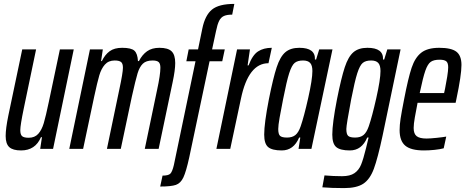

<svg xmlns="http://www.w3.org/2000/svg" viewBox="-20 -763 2386 984"><path d="M9 -66Q9 -104 23 -172L94 -510H165L102 -208Q84 -121 84 -96Q84 -73 93.5 -65Q103 -57 127 -57Q158 -57 176 -77Q194 -97 204.5 -132.5Q215 -168 230 -240L287 -510H358L252 0H186L195 -60H190Q161 8 88 8Q46 8 27.5 -9Q9 -26 9 -66Z M441 -510H507L498 -450H502Q518 -483 542 -500.5Q566 -518 606 -518Q653 -518 669 -503Q685 -488 687 -450H692Q709 -483 734 -500.5Q759 -518 797 -518Q841 -518 859.5 -500Q878 -482 878 -440Q878 -404 865 -343L793 0H722L785 -302Q802 -380 802 -416Q802 -437 793 -445Q784 -453 762 -453Q729 -453 712 -436.5Q695 -420 685 -387Q675 -354 656 -269L599 0H528L591 -302Q610 -390 610 -416Q610 -438 600 -445.5Q590 -453 568 -453Q536 -453 517.5 -432Q499 -411 489 -377Q479 -343 463 -269L406 0H335Z M871 83 982 -449H935L947 -510H995L1017 -617Q1031 -685 1066.5 -714Q1102 -743 1181 -743L1170 -688Q1143 -688 1127.5 -681Q1112 -674 1103 -656Q1094 -638 1087 -603L1067 -510H1132L1119 -449H1054L950 43Q934 116 920 146Q906 176 881.5 184.5Q857 193 801 193L813 137Q843 137 853 127Q863 117 871 83Z M1195 -510H1261L1249 -428H1254Q1274 -481 1302.5 -499.5Q1331 -518 1373 -518L1356 -439Q1253 -439 1215 -258L1160 0H1089Z M1334 -73Q1334 -131 1358 -254Q1380 -364 1398 -418.5Q1416 -473 1442.5 -495.5Q1469 -518 1514 -518Q1597 -518 1594 -458H1600L1616 -510H1684L1576 0H1510L1519 -58H1513Q1485 8 1424 8Q1375 8 1354.5 -9Q1334 -26 1334 -73ZM1521 -116Q1538 -165 1559.5 -260.5Q1581 -356 1581 -399Q1581 -428 1569.5 -440.5Q1558 -453 1533 -453Q1505 -453 1490 -440.5Q1475 -428 1462 -387.5Q1449 -347 1431 -255Q1420 -200 1413 -160Q1406 -120 1406 -102Q1406 -75 1415.5 -66.5Q1425 -58 1451 -58Q1478 -58 1494 -71Q1510 -84 1521 -116Z M1632 197 1643 136Q1689 140 1733 140Q1774 140 1796.5 124.5Q1819 109 1830.5 81Q1842 53 1856 -4L1869 -58H1862Q1834 8 1773 8Q1724 8 1703.5 -9Q1683 -26 1683 -73Q1683 -131 1707 -254Q1729 -364 1747 -418.5Q1765 -473 1791.5 -495.5Q1818 -518 1863 -518Q1946 -518 1943 -458H1949L1965 -510H2033L1941 -69Q1916 48 1896 102Q1876 156 1842 178.5Q1808 201 1743 201Q1679 201 1632 197ZM1870 -116Q1887 -165 1908.5 -260.5Q1930 -356 1930 -399Q1930 -428 1918.5 -440.5Q1907 -453 1882 -453Q1854 -453 1839 -440.5Q1824 -428 1811 -387.5Q1798 -347 1780 -255Q1755 -123 1755 -102Q1755 -75 1764.5 -66.5Q1774 -58 1800 -58Q1827 -58 1843 -71Q1859 -84 1870 -116Z M2028 -96Q2028 -122 2033 -155Q2038 -188 2051 -254Q2072 -363 2089.5 -415.5Q2107 -468 2139 -493Q2171 -518 2231 -518Q2293 -518 2319 -498Q2345 -478 2345 -430Q2345 -378 2319 -255L2315 -236H2120Q2112 -195 2106 -161Q2100 -127 2100 -107Q2100 -77 2115.5 -65Q2131 -53 2166 -53Q2184 -53 2217.5 -56.5Q2251 -60 2267 -63L2254 -3Q2236 2 2207.5 5Q2179 8 2153 8Q2086 8 2057 -16.5Q2028 -41 2028 -96ZM2256 -286 2261 -309Q2267 -338 2272 -370Q2277 -402 2277 -418Q2277 -441 2267 -449Q2257 -457 2233 -457Q2203 -457 2187.5 -446Q2172 -435 2160 -401Q2148 -367 2131 -286Z"/></svg>

Font: Saira Ultra Condensed Medium
Style: Italic
Weight: 500
Width: 1
Italic angle: -12°
Designer: Hector Gatti with collaboration of the Omnibus-Type team
Foundry: Omnibus-Type
Version: Version 1.001; ttfautohint (v1.8)